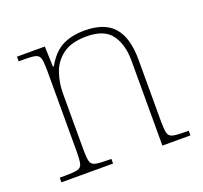

<svg xmlns="http://www.w3.org/2000/svg" viewBox="-100 -657 816 772"><g transform="rotate(-20 308.5 -271.0)"><path d="M38 0V-20H61Q98 -20 114 -24Q130 -28 134 -43.5Q138 -59 138 -94V-442Q138 -477 134 -492.5Q130 -508 115.5 -512Q101 -516 71 -516H43V-536H162L165 -449H169Q199 -502 238.5 -522Q278 -542 333 -542Q419 -542 458.5 -496.5Q498 -451 498 -357V-94Q498 -59 502 -43.5Q506 -28 522.5 -24Q539 -20 575 -20H590V0H470V-365Q470 -432 439.5 -474.5Q409 -517 333 -517Q268 -517 231.5 -490Q195 -463 180.5 -421Q166 -379 166 -334V-94Q166 -59 170 -43.5Q174 -28 190.5 -24Q207 -20 243 -20H259V0Z"/></g></svg>

Font: Noto Serif Hebrew Thin
Style: Regular
Weight: 250
Version: Version 2.003